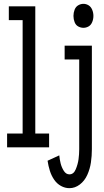

<svg xmlns="http://www.w3.org/2000/svg" viewBox="-20 -768 540 1001"><path d="M342 213Q319 213 298 201.5Q277 190 262.5 169Q248 148 240 122.5Q232 97 228 70L289 42Q291 63 296 83.5Q301 104 312.5 122.5Q324 141 342 141Q364 141 375 114.5Q386 88 389.5 62Q393 36 393 10V-458H317V-530H459V10Q459 45 454 79Q449 113 435 144Q421 175 396 194Q371 213 342 213ZM17 0V-72H98V-663H26V-735H164V-72H236V0ZM415 -623Q401 -623 388 -630Q375 -637 369 -652.5Q363 -668 363 -685Q363 -702 369 -717.5Q375 -733 388 -740.5Q401 -748 415 -748Q429 -748 441.5 -740.5Q454 -733 460.5 -717.5Q467 -702 467 -685Q467 -668 460.5 -652.5Q454 -637 441.5 -630Q429 -623 415 -623Z"/></svg>

Font: Iosevka SS08
Style: Regular
Weight: 400
Monospace: yes
Designer: Belleve Invis
Foundry: Belleve Invis
Version: 2.1.0; ttfautohint (v1.8.2)